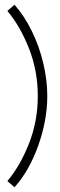

<svg xmlns="http://www.w3.org/2000/svg" viewBox="-20 -754 254 808"><path d="M179 -350Q179 -417 162 -488.5Q145 -560 113.5 -624Q82 -688 41 -734L11 -708Q65 -644 102 -550Q139 -456 139 -350Q139 -244 102 -150Q65 -56 11 8L41 34Q103 -35 141 -141.5Q179 -248 179 -350Z"/></svg>

Font: Lineal Thin
Style: Regular
Weight: 200
Designer: Created by Frank Adebiaye with contributions from Anton Moglia & Ariel Martín Pérez
Created by Frank ADEBIAYE with FontF
Foundry: Velvetyne Type Foundry
Version: Version 2.000;Glyphs 3.2 (3227)